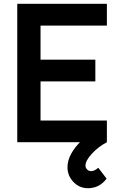

<svg xmlns="http://www.w3.org/2000/svg" viewBox="-20 -740 626 999"><path d="M438 239.3Q393.1 239.3 362.1 206.8Q331.1 174.3 331.1 130.4Q331.1 94.2 351.1 58.6Q369.1 26.9 396 0H69.8V-720.2H536.1V-606.9H190.9V-429.7H476.1V-316.4H190.9V-112.8H536.1V0Q490.7 23.9 457.8 60.1Q424.8 96.2 424.8 121.1Q424.8 133.3 433.3 141.8Q441.9 150.4 454.1 150.4Q472.2 150.4 491.2 132.8L534.7 189.5Q497.1 239.3 438 239.3Z"/></svg>

Font: Vela Sans Bd
Style: Bold
Weight: 700
Designer: Principal design: Mikhail Sharanda - project Manrope.
Design modification: Ravid Balaliev
Foundry: Mikhail Sharanda
Version: Version 1.001